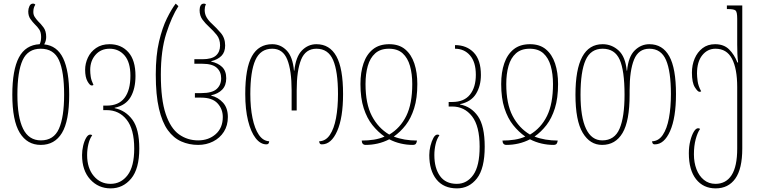

<svg xmlns="http://www.w3.org/2000/svg" viewBox="-20 -790 4193 1060"><path d="M224 -545Q295 -538 328.5 -468.5Q362 -399 362 -267Q362 -122 322 -56Q282 10 205 10Q130 10 89 -57Q48 -124 48 -267Q48 -404 84.5 -473Q121 -542 199 -546Q207 -562 207 -586Q207 -612 196.5 -627.5Q186 -643 173 -655Q160 -668 148 -685Q136 -702 136 -727Q136 -742 142.5 -756Q149 -770 162 -770Q171 -770 175 -764Q164 -748 164 -724Q164 -708 172 -696Q180 -684 190 -673Q205 -659 220 -639Q235 -619 235 -586Q235 -564 224 -545ZM206 -15Q277 -15 305.5 -79.5Q334 -144 334 -267Q334 -395 305.5 -458Q277 -521 205 -521Q134 -521 105 -458Q76 -395 76 -267Q76 -143 107.5 -79Q139 -15 206 -15Z M591 250Q523 250 478 200.5Q433 151 433 66Q433 41 439 15Q445 -11 455.5 -29Q466 -47 478 -47Q482 -47 484.5 -46Q487 -45 489 -43Q475 -24 468 5.5Q461 35 461 66Q461 138 497.5 181.5Q534 225 590 225Q648 225 684.5 177Q721 129 721 30Q721 -77 679 -129.5Q637 -182 569 -182H550V-207H570Q635 -207 667.5 -249.5Q700 -292 700 -372Q700 -446 668 -483.5Q636 -521 585 -521Q537 -521 507.5 -487.5Q478 -454 478 -404Q478 -386 481 -366Q484 -346 496 -321Q492 -318 486 -318Q476 -318 463 -341Q450 -364 450 -405Q450 -439 465 -471.5Q480 -504 510.5 -525Q541 -546 585 -546Q649 -546 688.5 -502Q728 -458 728 -371Q728 -300 701 -254Q674 -208 613 -195V-193Q674 -180 711.5 -128.5Q749 -77 749 30Q749 142 704 196Q659 250 591 250Z M1074 10Q1024 10 981 -9Q938 -28 906.5 -71.5Q875 -115 857.5 -190.5Q840 -266 840 -378Q840 -484 858 -560.5Q876 -637 901.5 -688.5Q927 -740 950 -770L965 -756Q928 -699 898 -605.5Q868 -512 868 -378Q868 -240 895 -160.5Q922 -81 968.5 -48Q1015 -15 1074 -15Q1132 -15 1171 -49.5Q1210 -84 1210 -144Q1210 -188 1181 -219.5Q1152 -251 1090 -251H1056V-276H1092Q1151 -276 1176 -298.5Q1201 -321 1201 -358Q1201 -394 1176.5 -416Q1152 -438 1097 -438H1053V-463H1097Q1150 -463 1172.5 -483.5Q1195 -504 1195 -539Q1195 -574 1176.5 -597Q1158 -620 1135 -641Q1114 -660 1098 -681.5Q1082 -703 1082 -734Q1082 -749 1087.5 -759.5Q1093 -770 1106 -770Q1113 -770 1117 -766Q1113 -759 1111.5 -751Q1110 -743 1110 -735Q1110 -712 1121 -693.5Q1132 -675 1151 -658Q1175 -636 1199 -608Q1223 -580 1223 -539Q1223 -502 1202.5 -481.5Q1182 -461 1146 -452V-450Q1184 -442 1206.5 -420Q1229 -398 1229 -358Q1229 -318 1206.5 -295Q1184 -272 1146 -264V-262Q1184 -253 1211 -223.5Q1238 -194 1238 -144Q1238 -97 1216 -62.5Q1194 -28 1156.5 -9Q1119 10 1074 10Z M1451 7Q1418 7 1391.5 -27Q1365 -61 1349.5 -123.5Q1334 -186 1334 -271Q1334 -414 1371 -480Q1408 -546 1483 -546Q1529 -546 1562.5 -511.5Q1596 -477 1603 -400H1605Q1613 -477 1647 -511.5Q1681 -546 1727 -546Q1800 -546 1837 -479.5Q1874 -413 1874 -271Q1874 -140 1841.5 -66.5Q1809 7 1757 7Q1748 7 1745 1Q1742 -5 1742 -10Q1778 -11 1801 -45Q1824 -79 1835 -137.5Q1846 -196 1846 -271Q1846 -396 1819 -458.5Q1792 -521 1727 -521Q1667 -521 1642.5 -461Q1618 -401 1618 -291V-180H1590V-291Q1590 -401 1566 -461Q1542 -521 1483 -521Q1418 -521 1390 -458.5Q1362 -396 1362 -271Q1362 -197 1374 -138.5Q1386 -80 1409 -46Q1432 -12 1466 -10Q1466 -3 1462.5 2Q1459 7 1451 7Z M1999 10Q1978 10 1977 -14Q2012 -14 2044 -19Q2076 -24 2103 -36Q2066 -62 2036 -99.5Q2006 -137 1988 -192.5Q1970 -248 1970 -326Q1970 -391 1987 -440.5Q2004 -490 2039 -518Q2074 -546 2129 -546Q2183 -546 2217 -517.5Q2251 -489 2267.5 -439.5Q2284 -390 2284 -326Q2284 -248 2266.5 -192.5Q2249 -137 2220 -99.5Q2191 -62 2154 -36Q2182 -25 2215 -19.5Q2248 -14 2282 -14Q2281 -4 2276.5 3Q2272 10 2258 10Q2226 10 2193 2.5Q2160 -5 2129 -21Q2098 -5 2065 2.5Q2032 10 1999 10ZM2129 -47Q2190 -83 2223 -150Q2256 -217 2256 -326Q2256 -382 2243.5 -426Q2231 -470 2203 -495.5Q2175 -521 2127 -521Q2080 -521 2051.5 -495.5Q2023 -470 2010.5 -426Q1998 -382 1998 -326Q1998 -217 2033 -150Q2068 -83 2129 -47Z M2503 250Q2429 250 2389.5 200.5Q2350 151 2350 66Q2350 41 2356.5 15Q2363 -11 2373 -29Q2383 -47 2395 -47Q2399 -47 2401.5 -46Q2404 -45 2406 -43Q2392 -24 2385 5.5Q2378 35 2378 66Q2378 138 2409 181.5Q2440 225 2502 225Q2558 225 2593 175.5Q2628 126 2628 20Q2628 -94 2586 -148Q2544 -202 2476 -202H2457V-227H2477Q2542 -227 2574.5 -267.5Q2607 -308 2607 -377Q2607 -447 2575 -484Q2543 -521 2492 -521V-541Q2556 -541 2595.5 -500Q2635 -459 2635 -376Q2635 -316 2608 -272Q2581 -228 2520 -215V-213Q2581 -202 2618.5 -148.5Q2656 -95 2656 20Q2656 140 2613 195Q2570 250 2503 250Z M2776 10Q2755 10 2754 -14Q2789 -14 2821 -19Q2853 -24 2880 -36Q2843 -62 2813 -99.5Q2783 -137 2765 -192.5Q2747 -248 2747 -326Q2747 -391 2764 -440.5Q2781 -490 2816 -518Q2851 -546 2906 -546Q2960 -546 2994 -517.5Q3028 -489 3044.5 -439.5Q3061 -390 3061 -326Q3061 -248 3043.5 -192.5Q3026 -137 2997 -99.5Q2968 -62 2931 -36Q2959 -25 2992 -19.5Q3025 -14 3059 -14Q3058 -4 3053.5 3Q3049 10 3035 10Q3003 10 2970 2.5Q2937 -5 2906 -21Q2875 -5 2842 2.5Q2809 10 2776 10ZM2906 -47Q2967 -83 3000 -150Q3033 -217 3033 -326Q3033 -382 3020.5 -426Q3008 -470 2980 -495.5Q2952 -521 2904 -521Q2857 -521 2828.5 -495.5Q2800 -470 2787.5 -426Q2775 -382 2775 -326Q2775 -217 2810 -150Q2845 -83 2906 -47Z M3304 10Q3237 10 3197 -57Q3157 -124 3157 -267Q3157 -546 3307 -546Q3357 -546 3395 -511.5Q3433 -477 3440 -400H3442Q3449 -477 3484 -511.5Q3519 -546 3565 -546Q3638 -546 3675 -479.5Q3712 -413 3712 -271Q3712 -140 3679.5 -66.5Q3647 7 3595 7Q3586 7 3583 1Q3580 -5 3580 -10Q3616 -11 3639 -45Q3662 -79 3673 -137.5Q3684 -196 3684 -271Q3684 -396 3657 -458.5Q3630 -521 3565 -521Q3505 -521 3480.5 -461Q3456 -401 3456 -291V-267Q3456 -122 3417 -56Q3378 10 3304 10ZM3305 -15Q3373 -15 3400.5 -79.5Q3428 -144 3428 -267Q3428 -401 3401 -461Q3374 -521 3307 -521Q3241 -521 3213 -458Q3185 -395 3185 -267Q3185 -143 3215.5 -79Q3246 -15 3305 -15Z M3931 250Q3863 250 3823 199.5Q3783 149 3783 56Q3783 19 3791 -12.5Q3799 -44 3810.5 -63Q3822 -82 3834 -82Q3838 -82 3840.5 -81Q3843 -80 3845 -78Q3831 -59 3821 -22Q3811 15 3811 62Q3811 107 3825 144Q3839 181 3866 203Q3893 225 3930 225Q3988 225 4019 177Q4050 129 4050 30V-309Q4050 -411 4021 -466Q3992 -521 3930 -521Q3886 -521 3857 -485Q3828 -449 3828 -384Q3828 -369 3831.5 -342Q3835 -315 3851 -286Q3847 -283 3842 -283Q3832 -283 3816 -308.5Q3800 -334 3800 -389Q3800 -431 3815 -466.5Q3830 -502 3858.5 -524Q3887 -546 3928 -546Q3976 -546 4005 -517.5Q4034 -489 4051 -445H4055Q4052 -468 4051 -493Q4050 -518 4050 -544V-686Q4050 -723 4041.5 -731.5Q4033 -740 3998 -740H3993V-760H4078V30Q4078 142 4039.5 196Q4001 250 3931 250Z"/></svg>

Font: Noto Serif Georgian ExtraCondensed Thin
Style: Regular
Weight: 100
Width: 2
Designer: Monotype Design Team, Akaki Razmadze
Foundry: Google LLC
Version: Version 2.003; ttfautohint (v1.8.4.7-5d5b)